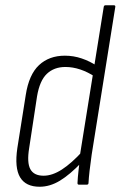

<svg xmlns="http://www.w3.org/2000/svg" viewBox="-20 -703 459 731"><path d="M131 8Q78 8 56.5 -28Q35 -64 46 -139L78 -341Q90 -419 128.5 -455Q167 -491 227 -491Q260 -491 291 -480.5Q322 -470 349 -452L343 -410Q285 -448 229 -448Q186 -448 158.5 -422Q131 -396 121 -336L91 -139Q82 -84 95.5 -59Q109 -34 146 -34Q179 -34 215.5 -57.5Q252 -81 295 -128L291 -85Q246 -38 208 -15Q170 8 131 8ZM280 0Q275 0 275 -6Q276 -28 279 -54Q282 -80 284 -98V-110L375 -677Q376 -683 382 -683H413Q420 -683 419 -677L329 -114Q324 -79 321 -52.5Q318 -26 317 -7Q317 0 311 0Z"/></svg>

Font: Sofia Sans Condensed Light
Style: Italic
Weight: 300
Italic angle: -9°
Version: Version 4.100